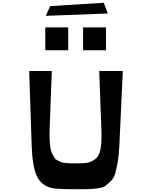

<svg xmlns="http://www.w3.org/2000/svg" viewBox="-20 -1359 1094 1382"><path d="M341 -1315 727 -1339 756 -1262 310 -1245ZM306 -997V-1162H471V-997ZM578 -997V-1162H743V-997ZM208 -310 190 -848H353L337 -423Q336 -383 337.5 -351.5Q339 -320 342.5 -296Q346 -272 355 -254Q364 -236 371.5 -224Q379 -212 394.5 -204Q410 -196 420 -192Q430 -188 451.5 -186Q473 -184 486 -183.5Q499 -183 525 -183Q582 -183 607.5 -187Q633 -191 663.5 -212.5Q694 -234 703.5 -285Q713 -336 710 -423L694 -848H864L839 -310Q836 -243 827.5 -194Q819 -145 809.5 -111Q800 -77 777 -55Q754 -33 738.5 -21Q723 -9 685 -4Q647 1 623.5 2Q600 3 546 3Q532 3 525 3Q394 3 355 -5Q277 -22 244 -94Q213 -163 208 -310Z"/></svg>

Font: OpenDyslexic
Style: Regular
Weight: 400
Designer: Abbie Gonzalez
Version: Version 0.920;hotconv 1.0.109;makeotfexe 2.5.65596